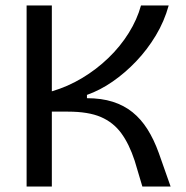

<svg xmlns="http://www.w3.org/2000/svg" viewBox="-20 -680 677 700"><path d="M77 0V-660H169V-347Q227 -364 279.5 -395.5Q332 -427 375.5 -469Q419 -511 449.5 -560Q480 -609 494 -660H595Q579 -602 548 -550.5Q517 -499 476.5 -456.5Q436 -414 390.5 -382.5Q345 -351 297 -334V-322Q350 -322 391 -309Q432 -296 463 -271Q494 -246 517.5 -209Q541 -172 559 -122L602 0H499L471 -94Q451 -155 422 -194.5Q393 -234 347.5 -253.5Q302 -273 228 -273H169V0Z"/></svg>

Font: Bricolage Grotesque 36pt
Style: Regular
Weight: 400
Designer: Mathieu Triay
Foundry: Atelier Triay
Version: Version 1.001;gftools[0.9.33.dev8+g029e19f]